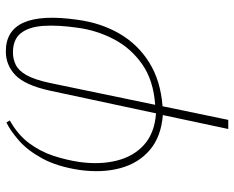

<svg xmlns="http://www.w3.org/2000/svg" viewBox="-94 -488 822 675"><g transform="rotate(-90 317.5 -151.0)"><path d="M201 240 250 10Q174 4 127.5 -35.5Q81 -75 63.5 -139Q46 -203 57 -283Q69 -362 97.5 -414Q126 -466 160.5 -496Q195 -526 224 -540L231 -528Q181 -500 151.5 -460.5Q122 -421 107 -375.5Q92 -330 85 -283Q75 -211 90 -151.5Q105 -92 146 -55.5Q187 -19 256 -14L336 -388Q355 -474 390 -508Q425 -542 474 -542Q621 -542 585 -290Q574 -208 536.5 -143Q499 -78 435 -38Q371 2 281 9L233 240ZM363 -388 286 -17Q372 -23 428.5 -62.5Q485 -102 516.5 -162Q548 -222 557 -290Q567 -359 563.5 -410Q560 -461 538 -489Q516 -517 470 -517Q448 -517 427.5 -507.5Q407 -498 391 -470.5Q375 -443 363 -388Z"/></g></svg>

Font: Noto Serif Thin
Style: Italic
Weight: 100
Italic angle: -12°
Designer: Monotype Design Team
Foundry: Monotype Imaging Inc.
Version: Version 2.014; ttfautohint (v1.8.4.7-5d5b)